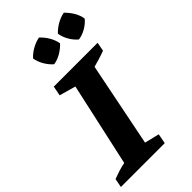

<svg xmlns="http://www.w3.org/2000/svg" viewBox="-301 -984 1062 1062"><g transform="rotate(-45 230.5 -452.5)"><path d="M-28 0 -18 -52Q6 -61 30 -68.5Q54 -76 79 -81L187 -571L91 -598L102 -655H445L435 -603Q408 -593 384.5 -586Q361 -579 339 -573L240 -79L326 -58L315 0ZM236 -905Q259 -884 275 -856.5Q291 -829 296 -800Q276 -778 248 -761.5Q220 -745 191 -741Q169 -760 152.5 -788Q136 -816 131 -846Q151 -868 178.5 -883.5Q206 -899 236 -905ZM430 -905Q453 -883 469 -856Q485 -829 489 -800Q470 -777 442 -761Q414 -745 385 -741Q363 -759 346.5 -787Q330 -815 325 -846Q346 -868 373 -883.5Q400 -899 430 -905Z"/></g></svg>

Font: Piazzolla
Style: Bold Italic
Weight: 700
Italic angle: -11.3°
Designer: Juan Pablo del Peral
Foundry: Huerta Tipografica
Version: Version 1.330